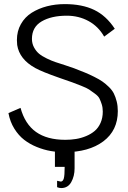

<svg xmlns="http://www.w3.org/2000/svg" viewBox="-20 -744 634 954"><path d="M22 0ZM252.9 85V4.9H350.6V92.3Q350.6 131.3 334 160.9Q317.4 190.4 284.2 190.4Q273.9 190.4 263.7 186V154.3Q278.3 158.2 281.7 158.2Q292.5 158.2 296.9 143.1Q301.3 127.9 301.3 85ZM301.8 -723.6Q388.2 -723.6 448 -694.8Q507.8 -666 550.3 -601.1L497.6 -562Q468.8 -612.8 419.9 -639.4Q371.1 -666 312 -666Q235.4 -666 187 -637.7Q138.7 -609.4 138.7 -550.8Q138.7 -527.8 148.9 -508.8Q159.2 -489.7 173.6 -477.5Q188 -465.3 212.2 -453.6Q236.3 -441.9 255.6 -435.5Q274.9 -429.2 303.7 -419.9Q332.5 -410.6 348.1 -404.8Q380.9 -392.1 401.9 -383.5Q422.9 -375 448.2 -362.3Q473.6 -349.6 489.3 -338.6Q504.9 -327.6 521 -312Q537.1 -296.4 545.7 -279.3Q554.2 -262.2 559.8 -240Q565.4 -217.8 565.4 -191.9Q565.4 -95.7 493.4 -41.7Q421.4 12.2 300.3 12.2Q265.6 12.2 231.7 6.3Q197.8 0.5 162.8 -13.7Q127.9 -27.8 100.1 -49.3Q72.3 -70.8 51 -105Q29.8 -139.2 22 -182.1L82 -208Q104 -127.4 158.9 -88.4Q213.9 -49.3 304.7 -49.3Q332.5 -49.3 357.9 -53.5Q383.3 -57.6 408 -67.9Q432.6 -78.1 450.7 -93.5Q468.8 -108.9 479.7 -133.5Q490.7 -158.2 490.7 -189.5Q490.7 -209.5 485.4 -226.1Q480 -242.7 474.1 -254.6Q468.3 -266.6 450.7 -279.3Q433.1 -292 422.9 -299.1Q412.6 -306.2 383.3 -317.9Q354 -329.6 339.6 -334.7Q325.2 -339.8 285.6 -353.5Q279.3 -356 275.9 -356.9Q189 -387.2 154.8 -406.2Q76.2 -449.7 65.4 -520.5Q64 -532.2 64 -544.9Q64 -589.4 84 -624.5Q104 -659.7 137.9 -680.9Q171.9 -702.1 213.6 -712.9Q255.4 -723.6 301.8 -723.6Z"/></svg>

Font: Pontano Sans
Style: Regular
Weight: 400
Foundry: vernon adams
Version: 1.0